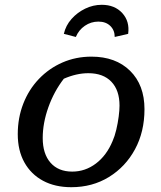

<svg xmlns="http://www.w3.org/2000/svg" viewBox="-20 -771 669 800"><path d="M277 9Q209 9 159 -18Q109 -45 81.5 -94.5Q54 -144 54 -212Q54 -280 77 -339Q100 -398 142 -442Q184 -486 240 -510.5Q296 -535 361 -535Q462 -535 522 -476Q582 -417 582 -316Q582 -222 542.5 -149Q503 -76 434 -33.5Q365 9 277 9ZM281 -56Q335 -56 379.5 -89.5Q424 -123 449 -183Q458 -203 464.5 -230.5Q471 -258 474.5 -285Q478 -312 478 -331Q478 -395 444 -430.5Q410 -466 348 -466Q299 -466 246 -443Q205 -390 181.5 -324Q158 -258 158 -196Q158 -130 190.5 -93Q223 -56 281 -56ZM404 -751Q458 -751 489.5 -716.5Q521 -682 514 -630L458 -617Q458 -645 439.5 -663Q421 -681 390 -681Q359 -681 333.5 -663.5Q308 -646 296 -617L246 -630Q254 -665 278 -692Q302 -719 335 -735Q368 -751 404 -751Z"/></svg>

Font: Piazzolla SC Medium
Style: Italic
Weight: 500
Italic angle: -11.3°
Designer: Juan Pablo del Peral
Foundry: Huerta Tipografica
Version: Version 1.330